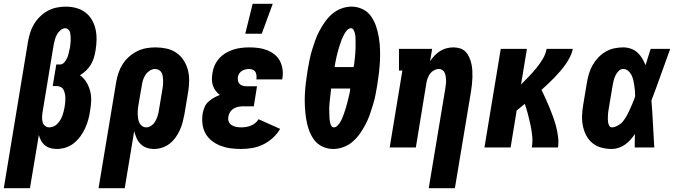

<svg xmlns="http://www.w3.org/2000/svg" viewBox="-52 -778 3572 1013"><path d="M-32 215 96 -560Q100 -583 107.5 -606.5Q115 -630 128 -651.5Q141 -673 159.5 -691Q178 -709 200 -721Q222 -733 246.5 -738Q271 -743 294 -743Q323 -743 349.5 -736Q376 -729 397.5 -713Q419 -697 432.5 -674Q446 -651 452 -624Q458 -597 457.5 -568.5Q457 -540 452 -511Q449 -493 443.5 -474Q438 -455 427.5 -437.5Q417 -420 402.5 -406Q388 -392 370 -381Q390 -367 403.5 -345Q417 -323 423.5 -298Q430 -273 429 -246Q428 -219 423 -192Q420 -169 413.5 -146Q407 -123 397 -101Q387 -79 372 -58.5Q357 -38 337.5 -22.5Q318 -7 294.5 0.5Q271 8 248 8Q230 8 214 3.5Q198 -1 185.5 -11Q173 -21 165 -35.5Q157 -50 153 -66L106 215ZM208 -106Q219 -106 231 -111Q243 -116 251.5 -125.5Q260 -135 266.5 -145.5Q273 -156 277 -167.5Q281 -179 284 -190.5Q287 -202 289 -214Q291 -226 292 -237.5Q293 -249 293 -260.5Q293 -272 290.5 -283Q288 -294 283.5 -303.5Q279 -313 269 -318.5Q259 -324 247 -324H226L245 -438H266Q275 -438 282.5 -444.5Q290 -451 295 -459Q300 -467 303.5 -475Q307 -483 309 -491.5Q311 -500 313 -509Q315 -518 317 -526Q318 -536 319.5 -546Q321 -556 321 -566Q321 -576 320.5 -586Q320 -596 318 -605.5Q316 -615 309 -622Q302 -629 292 -629Q279 -629 267 -618.5Q255 -608 248 -595Q241 -582 237.5 -568.5Q234 -555 231 -541L172 -183Q170 -170 170 -157.5Q170 -145 173 -133.5Q176 -122 185.5 -114Q195 -106 208 -106Z M468 215 561 -345Q565 -369 573 -393Q581 -417 594.5 -438.5Q608 -460 628 -478Q648 -496 671 -507.5Q694 -519 718.5 -523.5Q743 -528 767 -528Q797 -528 825.5 -522Q854 -516 877 -500.5Q900 -485 915.5 -462Q931 -439 938.5 -412Q946 -385 946 -355Q946 -325 941 -295L921 -175Q917 -154 911.5 -133Q906 -112 897 -92Q888 -72 874.5 -53Q861 -34 843 -20Q825 -6 803.5 1Q782 8 761 8Q740 8 721.5 1.5Q703 -5 689.5 -18.5Q676 -32 668.5 -49.5Q661 -67 656 -86L606 215ZM720 -106Q734 -106 747 -115.5Q760 -125 767.5 -138.5Q775 -152 779.5 -166Q784 -180 786 -194L806 -314Q808 -325 808.5 -335.5Q809 -346 808.5 -356.5Q808 -367 806.5 -377Q805 -387 800 -395.5Q795 -404 786 -409Q777 -414 766 -414Q751 -414 737.5 -405Q724 -396 715.5 -383Q707 -370 702.5 -355.5Q698 -341 696 -326L678 -222Q676 -210 675 -197.5Q674 -185 674.5 -173.5Q675 -162 677 -150.5Q679 -139 684 -129Q689 -119 698.5 -112.5Q708 -106 720 -106Z M1220 8Q1192 8 1165 4.5Q1138 1 1113 -8.5Q1088 -18 1067 -34Q1046 -50 1033 -72.5Q1020 -95 1016.5 -122.5Q1013 -150 1017 -178Q1020 -194 1026.5 -211Q1033 -228 1046.5 -240.5Q1060 -253 1076 -262Q1092 -271 1108 -277Q1095 -287 1085.5 -299.5Q1076 -312 1071 -327.5Q1066 -343 1066 -359.5Q1066 -376 1069 -393Q1072 -414 1081 -434Q1090 -454 1105 -470.5Q1120 -487 1139.5 -498.5Q1159 -510 1179.5 -516.5Q1200 -523 1221.5 -525.5Q1243 -528 1263 -528Q1288 -528 1311.5 -525Q1335 -522 1356.5 -513.5Q1378 -505 1396 -491Q1414 -477 1424.5 -457Q1435 -437 1438.5 -413.5Q1442 -390 1438 -366L1437 -359H1300L1301 -362Q1302 -371 1301 -381Q1300 -391 1295.5 -398.5Q1291 -406 1282 -410Q1273 -414 1263 -414Q1254 -414 1244.5 -412Q1235 -410 1226 -405Q1217 -400 1211 -391.5Q1205 -383 1203 -373Q1202 -363 1203.5 -353Q1205 -343 1211.5 -336Q1218 -329 1227.5 -326Q1237 -323 1247 -323H1304L1287 -217H1230Q1218 -217 1205 -214.5Q1192 -212 1180.5 -205Q1169 -198 1162 -187Q1155 -176 1153 -163Q1150 -149 1154.5 -137Q1159 -125 1170 -118Q1181 -111 1194 -108.5Q1207 -106 1221 -106Q1233 -106 1246 -108Q1259 -110 1271.5 -115Q1284 -120 1295 -129Q1306 -138 1312 -149L1426 -98Q1411 -72 1387.5 -50.5Q1364 -29 1336 -15.5Q1308 -2 1278.5 3Q1249 8 1220 8ZM1242 -600 1281 -758H1387L1329 -600Z M1706 8Q1675 8 1647.5 -5.5Q1620 -19 1603 -43.5Q1586 -68 1576.5 -96.5Q1567 -125 1562.5 -155.5Q1558 -186 1556.5 -217.5Q1555 -249 1556.5 -280.5Q1558 -312 1562 -344Q1566 -376 1571 -408Q1576 -434 1581 -460.5Q1586 -487 1594 -513Q1602 -539 1611 -564.5Q1620 -590 1633 -614.5Q1646 -639 1662.5 -662.5Q1679 -686 1700.5 -704.5Q1722 -723 1749 -733Q1776 -743 1802 -743H1803Q1834 -743 1861.5 -729.5Q1889 -716 1906 -691.5Q1923 -667 1932.5 -638.5Q1942 -610 1947 -579.5Q1952 -549 1953 -517.5Q1954 -486 1952.5 -454.5Q1951 -423 1947 -391Q1943 -359 1938 -327Q1934 -301 1928.5 -274.5Q1923 -248 1915 -222Q1907 -196 1898 -170.5Q1889 -145 1876 -120.5Q1863 -96 1846.5 -72.5Q1830 -49 1808.5 -30.5Q1787 -12 1760 -2Q1733 8 1707 8ZM1814 -424Q1816 -434 1817 -443Q1818 -452 1819 -461Q1820 -470 1821 -479Q1822 -488 1822.5 -497.5Q1823 -507 1823.5 -516Q1824 -525 1824 -534Q1824 -543 1824 -552Q1824 -561 1824 -570Q1824 -579 1823 -588Q1822 -597 1819.5 -605.5Q1817 -614 1812.5 -621.5Q1808 -629 1799 -629Q1790 -629 1782 -621.5Q1774 -614 1769 -605.5Q1764 -597 1759.5 -588.5Q1755 -580 1751.5 -571Q1748 -562 1745 -553Q1742 -544 1739 -535Q1736 -526 1733.5 -516.5Q1731 -507 1728.5 -498Q1726 -489 1724 -480Q1722 -471 1720 -461.5Q1718 -452 1716.5 -443Q1715 -434 1713 -424ZM1710 -106Q1719 -106 1727 -113.5Q1735 -121 1740.5 -129.5Q1746 -138 1750 -146.5Q1754 -155 1757.5 -164Q1761 -173 1764 -182Q1767 -191 1770 -200Q1773 -209 1775.5 -218.5Q1778 -228 1780.5 -237Q1783 -246 1785 -255Q1787 -264 1789.5 -273.5Q1792 -283 1793.5 -292Q1795 -301 1796 -311H1695Q1694 -301 1693 -292Q1692 -283 1691 -274Q1690 -265 1689 -256Q1688 -247 1687 -237.5Q1686 -228 1685.5 -219Q1685 -210 1685 -201Q1685 -192 1685.5 -183Q1686 -174 1686 -165Q1686 -156 1687 -147Q1688 -138 1690 -129.5Q1692 -121 1696.5 -113.5Q1701 -106 1710 -106Z M2210 215 2298 -314Q2299 -324 2300.5 -334.5Q2302 -345 2301.5 -355.5Q2301 -366 2299.5 -375.5Q2298 -385 2294 -394Q2290 -403 2282 -408.5Q2274 -414 2264 -414Q2251 -414 2238.5 -407.5Q2226 -401 2218 -390.5Q2210 -380 2205 -367Q2200 -354 2198 -342L2142 0H2004L2071 -406H2053V-520H2228L2217 -455Q2228 -471 2241 -485Q2254 -499 2270.5 -509Q2287 -519 2304.5 -523.5Q2322 -528 2340 -528Q2359 -528 2376 -522.5Q2393 -517 2405 -504.5Q2417 -492 2424 -475.5Q2431 -459 2435 -442Q2439 -425 2440 -406.5Q2441 -388 2440.5 -369.5Q2440 -351 2438 -332.5Q2436 -314 2433 -295L2348 215Z M2504 0 2590 -520H2728L2697 -332Q2718 -353 2738.5 -374.5Q2759 -396 2778 -419Q2797 -442 2812 -467.5Q2827 -493 2832 -520H2970Q2966 -499 2955.5 -478Q2945 -457 2932 -438.5Q2919 -420 2903.5 -402Q2888 -384 2872 -367.5Q2856 -351 2839 -335Q2822 -319 2805 -304Q2816 -281 2827 -257Q2838 -233 2848 -208.5Q2858 -184 2867 -159Q2876 -134 2882.5 -108.5Q2889 -83 2892.5 -55.5Q2896 -28 2892 0H2754Q2759 -30 2756 -60Q2753 -90 2747 -118.5Q2741 -147 2733.5 -175Q2726 -203 2717 -230Q2706 -221 2695.5 -212.5Q2685 -204 2674 -195L2642 0Z M3176 8Q3148 8 3121.5 1Q3095 -6 3074.5 -22.5Q3054 -39 3041.5 -62.5Q3029 -86 3023.5 -113Q3018 -140 3019 -168Q3020 -196 3025 -225L3045 -345Q3049 -368 3056 -391Q3063 -414 3075 -435Q3087 -456 3104.5 -474.5Q3122 -493 3143.5 -505.5Q3165 -518 3189 -523Q3213 -528 3236 -528Q3257 -528 3277 -521Q3297 -514 3311.5 -500.5Q3326 -487 3336.5 -469.5Q3347 -452 3354 -434Q3360 -455 3367 -476.5Q3374 -498 3381 -520H3484Q3459 -452 3435 -384Q3411 -316 3385 -248Q3390 -187 3393 -124.5Q3396 -62 3400 0H3297Q3297 -18 3297 -35.5Q3297 -53 3298 -71Q3287 -55 3274 -40.5Q3261 -26 3245.5 -15Q3230 -4 3212 2Q3194 8 3176 8ZM3177 -106Q3187 -106 3197 -110.5Q3207 -115 3216.5 -121Q3226 -127 3233 -135.5Q3240 -144 3246 -153Q3252 -162 3257 -171.5Q3262 -181 3266.5 -191Q3271 -201 3275.5 -210.5Q3280 -220 3284 -230Q3288 -240 3292 -249.5Q3296 -259 3299 -269Q3299 -284 3298 -298.5Q3297 -313 3294.5 -327.5Q3292 -342 3289 -356Q3286 -370 3279.5 -382.5Q3273 -395 3262 -404.5Q3251 -414 3236 -414Q3222 -414 3211.5 -403Q3201 -392 3195 -379Q3189 -366 3185.5 -352.5Q3182 -339 3180 -326L3160 -206Q3158 -197 3157 -187.5Q3156 -178 3155.5 -168.5Q3155 -159 3155 -149.5Q3155 -140 3156.5 -131.5Q3158 -123 3162.5 -114.5Q3167 -106 3177 -106Z"/></svg>

Font: Iosevka Curly Slab Heavy
Style: Italic
Weight: 900
Italic angle: -9°
Monospace: yes
Designer: Belleve Invis
Foundry: Belleve Invis
Version: Version 22.1.2; ttfautohint (v1.8.4)